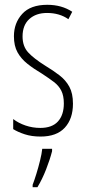

<svg xmlns="http://www.w3.org/2000/svg" viewBox="-20 -559 357 800"><path d="M284 -127Q284 -64 250 -27Q216 10 149 10Q112 10 83 0.5Q54 -9 35 -21V-63Q57 -46 86.5 -36Q116 -26 148 -26Q197 -26 221.5 -53Q246 -80 246 -128Q246 -160 235.5 -181Q225 -202 204.5 -217.5Q184 -233 155 -252Q121 -272 94.5 -293Q68 -314 53 -341Q38 -368 38 -408Q38 -463 72.5 -501Q107 -539 177 -539Q237 -539 281 -510L265 -479Q228 -505 176 -505Q130 -505 102 -479.5Q74 -454 74 -407Q74 -366 97.5 -340.5Q121 -315 169 -285Q202 -265 228 -245Q254 -225 269 -197.5Q284 -170 284 -127ZM197 71Q188 106 172 147Q156 188 136 221H116V211Q123 193 131.5 165.5Q140 138 147 109.5Q154 81 156 61H197Z"/></svg>

Font: Noto Sans Khmer UI ExtraCondensed ExtraLight
Style: Regular
Weight: 200
Width: 2
Designer: Danh Hong and the Monotype Design Team
Foundry: Monotype Imaging Inc.
Version: Version 2.002; ttfautohint (v1.8.4.7-5d5b)